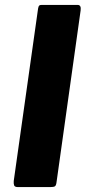

<svg xmlns="http://www.w3.org/2000/svg" viewBox="-20 -762 355 782"><path d="M296.1 -742Q311.4 -742 308.4 -719.6L210.2 -19.6Q208.5 -6.1 203.4 -3.1Q198.4 0 184 0H53.4Q40 0 37.5 -7.1Q35 -14.3 36 -25.3L135.1 -727.3Q136.8 -736.9 139.7 -739.4Q142.7 -742 149.8 -742Z"/></svg>

Font: Libre Franklin Thin
Style: Italic
Weight: 100
Italic angle: -8°
Designer: Pablo Impallari, Rodrigo Fuenzalida, Nhung Nguyen
Foundry: Impallari Type
Version: Version 3.000